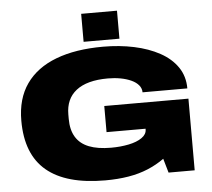

<svg xmlns="http://www.w3.org/2000/svg" viewBox="-59 -949 1130 1025"><g transform="rotate(-5 506.0 -436.5)"><path d="M464 12Q255 12 150 -76Q45 -164 45 -344Q45 -462 100.5 -541Q156 -620 261 -660Q366 -700 514 -700Q602 -700 679.5 -683.5Q757 -667 816.5 -634.5Q876 -602 909.5 -553Q943 -504 943 -439H703Q703 -460 689 -477Q675 -494 650 -505.5Q625 -517 593 -523Q561 -529 525 -529Q468 -529 425.5 -517.5Q383 -506 354.5 -483.5Q326 -461 312 -429Q298 -397 298 -356V-332Q298 -273 321.5 -234.5Q345 -196 392 -177.5Q439 -159 510 -159Q561 -159 605 -168Q649 -177 675.5 -195.5Q702 -214 702 -240V-244H493V-384H944V0H804L782 -76Q742 -47 694 -27Q646 -7 589 2.5Q532 12 464 12ZM413 -735V-885H605V-735Z"/></g></svg>

Font: Archivo Expanded Black
Style: Regular
Weight: 900
Width: 7
Designer: Hector Gatti
Foundry: Omnibus-Type
Version: Version 2.001